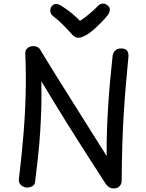

<svg xmlns="http://www.w3.org/2000/svg" viewBox="-20 -1048 822 1078"><path d="M177 -26Q175 -10 161.5 -2.5Q148 5 132 5Q115 5 99.5 -7.5Q84 -20 86 -42Q101 -167 111 -284.5Q121 -402 124 -516.5Q127 -631 122 -747Q121 -767 134.5 -778Q148 -789 167 -789Q180 -789 191 -783.5Q202 -778 209 -764Q216 -752 235.5 -720Q255 -688 284.5 -640.5Q314 -593 350 -536Q386 -479 425 -416.5Q464 -354 503.5 -291.5Q543 -229 579 -172Q578 -242 580.5 -313.5Q583 -385 587.5 -456Q592 -527 598.5 -596.5Q605 -666 612 -732Q614 -752 626.5 -764Q639 -776 659 -776Q684 -776 693.5 -763.5Q703 -751 701 -728Q693 -646 686.5 -569.5Q680 -493 675 -413.5Q670 -334 667 -241Q664 -148 663 -31Q663 -15 651 -2.5Q639 10 619 10Q605 10 593.5 3.5Q582 -3 574 -15Q522 -95 483 -156Q444 -217 412 -267.5Q380 -318 350 -366Q320 -414 287 -468.5Q254 -523 212 -592Q214 -519 212 -448Q210 -377 205.5 -307Q201 -237 193.5 -167Q186 -97 177 -26ZM529 -1014Q542 -1027 557 -1028Q572 -1029 587 -1015Q598 -1005 596.5 -991Q595 -977 585 -963Q569 -943 547.5 -921Q526 -899 504.5 -880.5Q483 -862 466 -852Q453 -845 442 -840.5Q431 -836 420 -836Q410 -836 401.5 -840.5Q393 -845 385 -854Q363 -879 336 -906.5Q309 -934 275 -960Q263 -970 262.5 -987Q262 -1004 272 -1015Q283 -1026 295.5 -1026Q308 -1026 328 -1013Q354 -997 380.5 -975.5Q407 -954 429 -931Q445 -941 462.5 -954.5Q480 -968 497.5 -983.5Q515 -999 529 -1014Z"/></svg>

Font: Playpen Sans Deva
Style: Regular
Weight: 400
Designer: Pooja Saxena, Gunjan Panchal, Laura Meseguer, Veronika Burian, José Scaglione
Foundry: TypeTogether
Version: Version 2.000